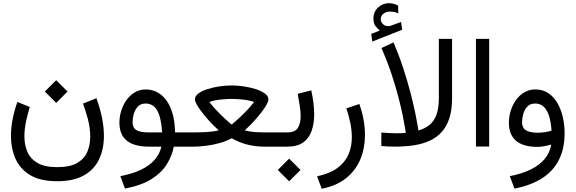

<svg xmlns="http://www.w3.org/2000/svg" viewBox="-20 -915 3591 1198"><path d="M330.6 -414.6 259.8 -343.8 330.6 -272.9 401.4 -343.8ZM336.4 127.9Q258.8 127.9 214.4 102.1Q169.9 76.2 151.1 32.7Q132.3 -10.7 132.3 -63.5Q132.3 -107.9 142.1 -155.3Q151.9 -202.6 166 -247.6L88.4 -278.8Q69.8 -227.1 59.1 -172.6Q48.3 -118.2 48.3 -66.4Q48.3 10.3 76.4 74.5Q104.5 138.7 167.7 177.2Q231 215.8 336.4 215.8Q438.5 215.8 502.9 179.7Q567.4 143.6 597.9 79.6Q628.4 15.6 628.4 -66.9Q628.4 -120.6 616.5 -179.9Q604.5 -239.3 581.5 -302.2L498 -268.6Q511.7 -232.4 527.3 -175.8Q543 -119.1 543 -61Q543 -11.7 525.1 31.5Q507.3 74.7 462.6 101.3Q418 127.9 336.4 127.9Z M889.6 -356.9Q850.6 -356.9 820.1 -338.4Q789.6 -319.8 768.3 -289.3Q747.1 -258.8 736.1 -222.4Q725.1 -186 725.1 -149.9Q725.1 -74.7 771.2 -37.4Q817.4 0 910.2 0H987.3Q975.6 47.9 943.1 84Q910.6 120.1 857.7 145Q804.7 169.9 731 184.1L759.8 261.7Q863.8 241.7 926.8 201.4Q989.7 161.1 1021.7 108.6Q1053.7 56.2 1064.5 0H1131.3V-88.9H1072.3Q1071.3 -154.8 1057.1 -204.8Q1043 -254.9 1018.1 -288.8Q993.2 -322.8 960.4 -339.8Q927.7 -356.9 889.6 -356.9ZM905.3 -88.9Q853.5 -88.9 830.3 -103.8Q807.1 -118.7 807.1 -152.8Q807.1 -174.8 814.2 -201.9Q821.3 -229 839.1 -249Q856.9 -269 888.2 -269Q911.6 -269 929.7 -258.5Q947.8 -248 960.4 -226.1Q973.1 -204.1 981 -169.9Q988.8 -135.7 991.7 -88.9Z M1425.3 -297.9Q1447.8 -297.9 1488.8 -294.4Q1529.8 -291 1565.9 -278.8Q1542.5 -249 1517.8 -223.4Q1493.2 -197.8 1472.2 -178.5Q1451.2 -159.2 1438.2 -148.4Q1425.3 -137.7 1425.3 -137.7Q1425.3 -137.7 1403.6 -156.5Q1381.8 -175.3 1349.6 -207Q1317.4 -238.8 1285.6 -278.8Q1321.8 -291 1362.5 -294.4Q1403.3 -297.9 1425.3 -297.9ZM1425.3 -381.8Q1387.2 -381.8 1347.2 -375.7Q1307.1 -369.6 1272.7 -358.4Q1238.3 -347.2 1217.3 -331.1Q1196.3 -314.9 1196.3 -294.9Q1196.3 -283.7 1206.3 -265.1Q1216.3 -246.6 1232.7 -224.6Q1249 -202.6 1268.6 -179.7Q1288.1 -156.7 1308.1 -136.5Q1328.1 -116.2 1344.7 -101.6Q1322.3 -95.7 1292.2 -93Q1262.2 -90.3 1234.1 -89.6Q1206.1 -88.9 1189.5 -88.9H1111.8V0H1189Q1223.1 0 1265.9 -5.4Q1308.6 -10.7 1350.8 -22.5Q1393.1 -34.2 1425.3 -52.7Q1474.6 -24.4 1525.6 -12.2Q1576.7 0 1627.9 0H1703.6V-88.9H1627.4Q1602.5 -88.9 1571.8 -90.8Q1541 -92.8 1506.8 -101.6Q1523.4 -116.2 1543.5 -136.5Q1563.5 -156.7 1583 -179.7Q1602.5 -202.6 1618.9 -224.6Q1635.3 -246.6 1645 -265.1Q1654.8 -283.7 1654.8 -294.9Q1654.8 -314.9 1633.3 -331.1Q1611.8 -347.2 1577.4 -358.4Q1543 -369.6 1502.9 -375.7Q1462.9 -381.8 1425.3 -381.8Z M1683.6 -88.9V0H1707V-88.9ZM1784.2 74.7 1713.4 145.5 1784.2 216.3 1855 145.5ZM1773.4 0Q1835 0 1871.6 -26.1Q1908.2 -52.2 1924.3 -98.1Q1940.4 -144 1940.4 -202.6Q1940.4 -236.8 1935.5 -274.4Q1930.7 -312 1922.4 -351.1L1837.4 -329.6Q1844.2 -293 1850.1 -256.8Q1856 -220.7 1856 -189Q1856 -145.5 1838.6 -117.2Q1821.3 -88.9 1772.5 -88.9H1693.8V0Z M1987.3 262.7Q2080.6 244.6 2140.4 196Q2200.2 147.5 2228.8 77.9Q2257.3 8.3 2257.3 -73.2Q2257.3 -119.6 2248.3 -168.5Q2239.3 -217.3 2222.2 -266.1L2141.1 -238.8Q2157.2 -191.4 2166.3 -145.8Q2175.3 -100.1 2175.3 -58.6Q2175.3 0.5 2154.1 49.3Q2132.8 98.1 2085.4 133.1Q2038.1 168 1958.5 185.1Z M2350.1 -724.6 2296.4 -703.6 2303.2 -655.8 2489.3 -729.5 2482.4 -777.8 2418 -754.4Q2416.5 -753.9 2415.3 -753.4Q2414.1 -752.9 2413.1 -752.9Q2385.7 -749 2370.8 -763.4Q2356 -777.8 2355.5 -793Q2355.5 -817.4 2373.3 -830.1Q2391.1 -842.8 2412.1 -842.8Q2423.3 -842.8 2436.5 -840.8Q2449.7 -838.9 2464.8 -831.1L2464.4 -879.4Q2450.7 -887.7 2436.3 -891.4Q2421.9 -895 2405.3 -895Q2368.2 -895 2339.1 -868.2Q2310.1 -841.3 2310.1 -799.3Q2310.1 -770.5 2321.8 -753.9Q2333.5 -737.3 2350.1 -724.6ZM2442.9 0Q2505.4 0 2560.1 -8.1Q2614.7 -16.1 2658.9 -35.9Q2703.1 -55.7 2734.9 -90.1Q2766.6 -124.5 2783.7 -177Q2800.8 -229.5 2800.8 -303.2V-672.4H2718.3V-304.7Q2718.3 -235.4 2701.7 -194.6Q2685.1 -153.8 2656.2 -132.6Q2627.4 -111.3 2590.8 -101.1Q2590.8 -101.1 2585.9 -131.1Q2581.1 -161.1 2570.1 -214.4Q2559.1 -267.6 2541 -337.4Q2522.9 -407.2 2496.8 -487.3Q2470.7 -567.4 2435.5 -650.4L2359.9 -615.2Q2395.5 -534.7 2421.4 -457.5Q2447.3 -380.4 2464.8 -313.2Q2482.4 -246.1 2492.7 -194.8Q2502.9 -143.6 2507.6 -114.7Q2512.2 -85.9 2512.2 -85.9Q2502.4 -84.5 2487.5 -84Q2472.7 -83.5 2452.6 -83.5Q2431.6 -83.5 2410.6 -84.7Q2389.6 -85.9 2359.4 -87.9V-3.9Q2380.9 -2 2401.9 -1Q2422.9 0 2442.9 0Z M3032.2 -672.4H2949.7V-0.5H3032.2Z M3502.9 -83.5Q3502.9 -135.3 3491.7 -184.1Q3480.5 -232.9 3458 -272Q3435.5 -311 3401.1 -334Q3366.7 -356.9 3320.3 -356.9Q3281.2 -356.9 3250.5 -338.4Q3219.7 -319.8 3198.5 -289.3Q3177.2 -258.8 3166.3 -222.4Q3155.3 -186 3155.3 -149.9Q3155.3 -73.7 3200.4 -36.1Q3245.6 1.5 3333.5 1.5Q3352.1 1.5 3376.5 -2.9Q3400.9 -7.3 3419.4 -13.2Q3411.6 37.1 3378.9 76.4Q3346.2 115.7 3291.3 142.6Q3236.3 169.4 3161.1 184.1L3189.9 261.7Q3293.9 241.7 3363.5 196.5Q3433.1 151.4 3468 81.3Q3502.9 11.2 3502.9 -83.5ZM3335.9 -86.9Q3286.1 -86.9 3261.7 -102.1Q3237.3 -117.2 3237.3 -152.8Q3237.3 -174.8 3244.4 -201.9Q3251.5 -229 3269.3 -249Q3287.1 -269 3319.3 -269Q3342.8 -269 3360.6 -258.1Q3378.4 -247.1 3391.1 -225.3Q3403.8 -203.6 3411.4 -172.1Q3418.9 -140.6 3421.4 -99.6Q3400.4 -93.3 3378.4 -90.1Q3356.4 -86.9 3335.9 -86.9Z"/></svg>

Font: Vazirmatn NL
Style: Regular
Weight: 400
Designer: Saber Rastikerdar
Foundry: Saber Rastikerdar
Version: Version 33.003